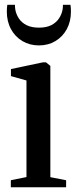

<svg xmlns="http://www.w3.org/2000/svg" viewBox="-20 -796 322 816"><path d="M26 0V-30L92.5 -43.5V-454L26.5 -472.5V-502.5L162 -531H175.5L194 -516V-43L261 -30V0ZM145.5 -603Q106.5 -603 75.5 -621.2Q44.5 -639.5 26.8 -672Q9 -704.5 9 -747Q9 -755 9.5 -761.8Q10 -768.5 11 -775.5H43.5Q43.5 -771 43.8 -766Q44 -761 45 -755.5Q48.5 -735.5 60 -717.8Q71.5 -700 92.8 -689.2Q114 -678.5 145.5 -678.5Q177.5 -678.5 198.2 -689.2Q219 -700 230.8 -717.8Q242.5 -735.5 246 -755.5Q247 -761 247.2 -766Q247.5 -771 247.5 -775.5H279.5Q280.5 -768.5 281 -761.8Q281.5 -755 281.5 -747Q281.5 -704.5 263.8 -672Q246 -639.5 215.2 -621.2Q184.5 -603 145.5 -603Z"/></svg>

Font: Merriweather 96pt
Style: Regular
Weight: 400
Version: Version 2.100